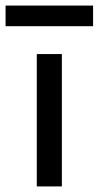

<svg xmlns="http://www.w3.org/2000/svg" viewBox="-66 -669 354 689"><path d="M-46 -649H268V-575H-46ZM66 0V-475H156V0Z"/></svg>

Font: Outfit Thin
Style: Regular
Weight: 400
Version: Version 1.100;gftools[0.9.27]